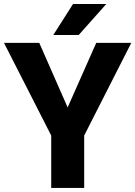

<svg xmlns="http://www.w3.org/2000/svg" viewBox="-20 -921 664 941"><path d="M172.4 -710.9 311.5 -394.5 451.7 -710.9H623.5L392.6 -256.8V0H231V-256.8L-0.5 -710.9ZM241.2 -749.5 337.9 -901.4H501L365.7 -749.5Z"/></svg>

Font: Vazirmatn RD UI ExtraBold
Style: Regular
Weight: 800
Designer: Saber Rastikerdar
Foundry: Saber Rastikerdar
Version: Version 33.003